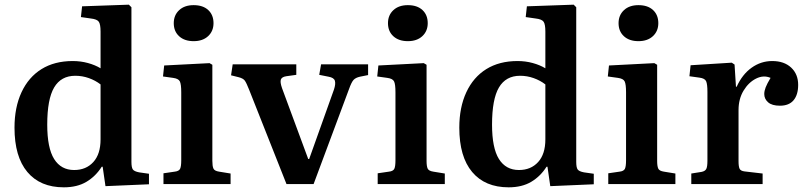

<svg xmlns="http://www.w3.org/2000/svg" viewBox="-20 -787 3443 821"><path d="M253 14Q152 14 97 -51.5Q42 -117 42 -241Q42 -328 72 -392.5Q102 -457 157.5 -491.5Q213 -526 291 -526Q325 -526 356 -517.5Q387 -509 410 -495V-652Q410 -683 402.5 -694Q395 -705 368 -708L326 -714L331 -760L531 -767L542 -756V-95Q542 -71 548 -62.5Q554 -54 575 -50L617 -44V1L431 9L419 -74H415Q389 -33 349.5 -9.5Q310 14 253 14ZM297 -60Q348 -60 379 -94Q410 -128 410 -191V-426Q388 -443 360 -453Q332 -463 302 -463Q241 -463 211.5 -413Q182 -363 182 -254Q182 -154 211.5 -107Q241 -60 297 -60Z M808 -611Q769 -611 746 -632Q723 -653 723 -688Q723 -722 746 -743.5Q769 -765 808 -765Q848 -765 870.5 -744Q893 -723 893 -688Q893 -654 870 -632.5Q847 -611 808 -611ZM679 0V-46L727 -53Q745 -55 750 -65Q755 -75 755 -102V-392Q755 -427 749 -439Q743 -451 720 -454L677 -460L682 -507L876 -517L888 -510V-99Q888 -77 892.5 -66.5Q897 -56 917 -53L966 -45V0Z M1205 0 1045 -404Q1034 -432 1027 -442Q1020 -452 1000 -457L968 -465L975 -512H1247V-467L1204 -461Q1185 -458 1181 -447Q1177 -436 1186 -410L1298 -107H1302L1408 -404Q1416 -428 1412 -441.5Q1408 -455 1385 -459L1345 -467L1353 -512H1554V-466L1519 -459Q1501 -455 1492 -445.5Q1483 -436 1472 -405L1321 0Z M1724 -611Q1685 -611 1662 -632Q1639 -653 1639 -688Q1639 -722 1662 -743.5Q1685 -765 1724 -765Q1764 -765 1786.5 -744Q1809 -723 1809 -688Q1809 -654 1786 -632.5Q1763 -611 1724 -611ZM1595 0V-46L1643 -53Q1661 -55 1666 -65Q1671 -75 1671 -102V-392Q1671 -427 1665 -439Q1659 -451 1636 -454L1593 -460L1598 -507L1792 -517L1804 -510V-99Q1804 -77 1808.5 -66.5Q1813 -56 1833 -53L1882 -45V0Z M2155 14Q2054 14 1999 -51.5Q1944 -117 1944 -241Q1944 -328 1974 -392.5Q2004 -457 2059.5 -491.5Q2115 -526 2193 -526Q2227 -526 2258 -517.5Q2289 -509 2312 -495V-652Q2312 -683 2304.5 -694Q2297 -705 2270 -708L2228 -714L2233 -760L2433 -767L2444 -756V-95Q2444 -71 2450 -62.5Q2456 -54 2477 -50L2519 -44V1L2333 9L2321 -74H2317Q2291 -33 2251.5 -9.5Q2212 14 2155 14ZM2199 -60Q2250 -60 2281 -94Q2312 -128 2312 -191V-426Q2290 -443 2262 -453Q2234 -463 2204 -463Q2143 -463 2113.5 -413Q2084 -363 2084 -254Q2084 -154 2113.5 -107Q2143 -60 2199 -60Z M2710 -611Q2671 -611 2648 -632Q2625 -653 2625 -688Q2625 -722 2648 -743.5Q2671 -765 2710 -765Q2750 -765 2772.5 -744Q2795 -723 2795 -688Q2795 -654 2772 -632.5Q2749 -611 2710 -611ZM2581 0V-46L2629 -53Q2647 -55 2652 -65Q2657 -75 2657 -102V-392Q2657 -427 2651 -439Q2645 -451 2622 -454L2579 -460L2584 -507L2778 -517L2790 -510V-99Q2790 -77 2794.5 -66.5Q2799 -56 2819 -53L2868 -45V0Z M2936 0V-45L2980 -52Q2995 -55 3000 -64.5Q3005 -74 3005 -100V-394Q3005 -427 2999.5 -439.5Q2994 -452 2971 -455L2928 -461L2933 -508L3109 -519L3121 -511L3127 -416H3130Q3154 -469 3194 -497.5Q3234 -526 3282 -526Q3333 -526 3363 -498Q3393 -470 3393 -424Q3393 -382 3373.5 -358.5Q3354 -335 3315 -335Q3281 -335 3264.5 -349.5Q3248 -364 3248 -385Q3248 -398 3254 -413.5Q3260 -429 3275 -454Q3245 -467 3213 -451Q3181 -435 3159.5 -399.5Q3138 -364 3138 -316V-98Q3138 -75 3142.5 -65.5Q3147 -56 3164 -54L3241 -45V0Z"/></svg>

Font: Literata 36pt SemiBold
Style: Regular
Weight: 600
Designer: Latin by Veronika Burian and Jose Scaglione. Greek by Irene Vlachou. Cyrillic by Vera Evstafieva.
Foundry: TypeTogether
Version: Version 3.002